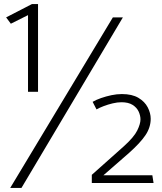

<svg xmlns="http://www.w3.org/2000/svg" viewBox="-20 -785 790 939"><path d="M166 -336V-765H136L10 -700L33 -669L117 -711V-336ZM576 -325Q551 -325 525 -319.5Q499 -314 474.5 -305.5Q450 -297 433 -287L452 -250Q466 -258 487 -266Q508 -274 531 -279.5Q554 -285 574 -285Q608 -285 628.5 -272Q649 -259 658 -239.5Q667 -220 667 -201Q667 -179 651 -146.5Q635 -114 585 -69L429 70V110H731L725 72H486L611 -37Q666 -86 691.5 -124Q717 -162 717 -204Q717 -232 702.5 -260Q688 -288 657 -306.5Q626 -325 576 -325ZM532 -700 30 134H85L581 -700Z"/></svg>

Font: Catamaran Thin ExtraLight
Style: Regular
Weight: 250
Version: Version 2.000